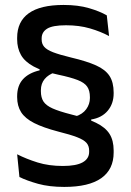

<svg xmlns="http://www.w3.org/2000/svg" viewBox="-20 -670 516 756"><path d="M276 -211Q305 -220 319.5 -240Q334 -260 334 -284V-287.5Q334 -313.5 323.2 -329Q312.5 -344.5 285.5 -355Q258.5 -365.5 209 -376Q148 -389 112.8 -408Q77.5 -427 62.5 -453.8Q47.5 -480.5 47.5 -515.5V-521Q47.5 -585 93.2 -617.8Q139 -650.5 230 -650.5Q287.5 -650.5 330.2 -638Q373 -625.5 400.5 -609.5L409.5 -528Q376 -546 334 -558.2Q292 -570.5 240 -570.5Q187 -570.5 165.5 -557Q144 -543.5 144 -519V-514Q144 -497.5 154 -485.8Q164 -474 189.2 -464.2Q214.5 -454.5 260 -443.5Q321.5 -429 358.2 -412.5Q395 -396 411.2 -371Q427.5 -346 427.5 -305.5V-302.5Q427.5 -261.5 404 -233.8Q380.5 -206 339 -199.5L339.5 -183ZM197 -385.5Q170.5 -376.5 155.8 -358.8Q141 -341 141 -315V-310.5Q141 -286 151.2 -270.2Q161.5 -254.5 187.2 -243Q213 -231.5 260 -219.5Q321.5 -204.5 358.2 -186.5Q395 -168.5 411.2 -142.8Q427.5 -117 427.5 -77.5V-69.5Q427.5 -3 378.8 31.5Q330 66 233 66Q174 66 130 53.8Q86 41.5 56.5 27L47.5 -62.5Q84 -44 128.2 -30.2Q172.5 -16.5 227.5 -16.5Q280 -16.5 305.5 -30.8Q331 -45 331 -72V-77Q331 -95.5 320.5 -107.5Q310 -119.5 283.5 -129.8Q257 -140 209 -152Q150 -167.5 114.5 -185.5Q79 -203.5 63.2 -228.2Q47.5 -253 47.5 -287.5V-291Q47.5 -332.5 70.2 -357.8Q93 -383 136 -393L135.5 -408.5Z"/></svg>

Font: Anek Gujarati Medium Medium
Style: Regular
Weight: 500
Version: Version 1.003